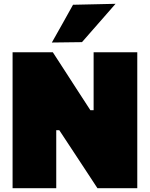

<svg xmlns="http://www.w3.org/2000/svg" viewBox="-20 -987 786 1007"><path d="M46 0Q46 -55.5 46 -108.2Q46 -161 46 -229V-474Q46 -545.5 46 -600.5Q46 -655.5 46 -713H257Q292.5 -658.5 321.2 -614Q350 -569.5 380 -523L454 -409H471V-474Q471 -545.5 471 -600.5Q471 -655.5 471 -713H700Q700 -655.5 700 -600.5Q700 -545.5 700 -474V-229Q700 -161 700 -108.2Q700 -55.5 700 0H491Q462.5 -43.5 432.5 -89.2Q402.5 -135 367.5 -188L291 -304H275V-229Q275 -161 275 -108.2Q275 -55.5 275 0ZM252 -764Q280 -813.5 307.8 -863Q335.5 -912.5 363 -962L586 -967Q555.5 -932 525.5 -897.8Q495.5 -863.5 466.5 -830.5Q437.5 -797.5 410 -766Z"/></svg>

Font: Commissioner Thin Black
Style: Regular
Weight: 900
Version: Version 1.000